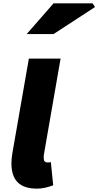

<svg xmlns="http://www.w3.org/2000/svg" viewBox="-20 -1110 586 1144"><path d="M48 -138Q48 -163 54 -199L152 -761H341L242 -192Q240 -181 240.5 -175.5Q241 -170 241 -165Q241 -152 248 -147Q255 -142 263 -142Q273 -142 283 -144L297 -6Q244 14 201 14Q123 14 85.5 -23.5Q48 -61 48 -138ZM299 -1090H532L546 -1068L299 -907H139Z"/></svg>

Font: Nebula Sans Black
Style: Regular
Weight: 900
Italic angle: -9°
Designer: Paul D. Hunt for Adobe (as Source Sans)
Foundry: Nebula Entertainment & Broadcasting LLC
Version: Version 1.010